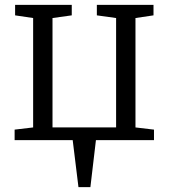

<svg xmlns="http://www.w3.org/2000/svg" viewBox="-20 -575 692 788"><path d="M40 0V-43L116 -52V-501L42 -512V-555H274.5V-512L195.5 -501V-52H456.5V-501L377.5 -512V-555H610V-512L536 -501V-52L612 -43V0ZM302 193 276.5 -15H375.5L351 193Z"/></svg>

Font: Merriweather 7pt Light
Style: Regular
Weight: 300
Designer: Eben Sorkin
Foundry: Eben Sorkin
Version: Version 2.200;gftools[0.9.31]